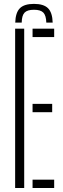

<svg xmlns="http://www.w3.org/2000/svg" viewBox="-20 -944 316 964"><path d="M56 0V-800H101.5V0ZM143.5 -758V-800H252V-758ZM143.5 -380.5V-422.5H242V-380.5ZM143.5 0V-42H252V0ZM150.5 -924.5Q102 -924.5 80 -902.8Q58 -881 56.5 -830.5H89Q89.5 -866 103.2 -880.5Q117 -895 150.5 -895Q184 -895 197.8 -880.5Q211.5 -866 212.5 -830.5H244.5Q243 -881 221 -902.8Q199 -924.5 150.5 -924.5Z"/></svg>

Font: Big Shoulders Stencil Display Light
Style: Regular
Weight: 300
Designer: Patric King
Foundry: XO Type Co
Version: Version 1.000